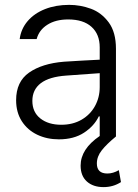

<svg xmlns="http://www.w3.org/2000/svg" viewBox="-20 -558 566 785"><path d="M309.6 119.1Q309.6 51.3 387.7 -2V-82H383.8Q365.2 -43 323.7 -15.6Q282.2 11.7 220.7 11.7Q171.9 11.7 132.1 -7.3Q92.3 -26.4 69.1 -62.5Q45.9 -98.6 45.9 -148.4Q45.9 -224.1 98.9 -261.2Q151.9 -298.3 241.2 -305.7Q275.4 -308.1 317.1 -310.3Q358.9 -312.5 387.7 -314V-364.3Q387.7 -418 354.2 -448.2Q320.8 -478.5 258.8 -478.5Q207.5 -478.5 173.6 -456.8Q139.6 -435.1 129.9 -398.4H60.5Q65.9 -439.9 93 -471.7Q120.1 -503.4 164.1 -520.8Q208 -538.1 262.7 -538.1Q308.6 -538.1 351.8 -522.2Q395 -506.3 424.6 -466.3Q454.1 -426.3 454.1 -358.4V0Q416 31.2 396 56.6Q376 82 376 110.4Q376 151.4 418.9 151.4Q442.4 151.4 465.8 137.7L474.6 186.5Q442.9 207 403.3 207Q360.8 207 335.2 184.1Q309.6 161.1 309.6 119.1ZM230.5 -47.9Q277.8 -47.9 313.5 -68.6Q349.1 -89.4 368.4 -124.5Q387.7 -159.7 387.7 -202.1V-258.8L251 -249Q181.2 -244.1 146.7 -217.8Q112.3 -191.4 112.3 -145.5Q112.3 -99.6 145 -73.7Q177.7 -47.9 230.5 -47.9Z"/></svg>

Font: Pretendard Light
Style: Regular
Weight: 300
Designer: Base glyphs from Inter by Rasmus Andersson; Hangeul glyphs from Noto Sans CJK(Source Han Sans) by Jang Soo-young and Kan
Foundry: Kil Hyung-jin
Version: Version 1.309